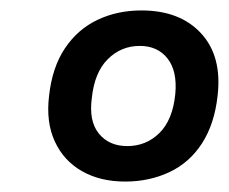

<svg xmlns="http://www.w3.org/2000/svg" viewBox="-20 -735 439 368"><path d="M220 -387Q172 -387 137 -407Q102 -427 85 -464Q68 -501 74 -551Q80 -606 104.5 -642.5Q129 -679 167 -697Q205 -715 251 -715Q325 -715 365.5 -671Q406 -627 397 -551Q391 -497 367 -460Q343 -423 304.5 -405Q266 -387 220 -387ZM224 -455Q260 -455 285.5 -480Q311 -505 316 -555Q320 -599 301 -623Q282 -647 248 -647Q212 -647 186.5 -621.5Q161 -596 156 -547Q150 -503 169.5 -479Q189 -455 224 -455Z"/></svg>

Font: Nunito Sans 8pt
Style: Bold Italic
Weight: 700
Italic angle: -9°
Version: Version 3.101;gftools[0.9.27]